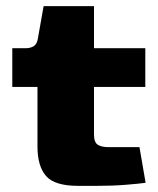

<svg xmlns="http://www.w3.org/2000/svg" viewBox="-20 -605 514 625"><path d="M234 0Q158 0 130 -32Q102 -64 102 -128V-322H20V-448H62Q79 -448 89.5 -454.5Q100 -461 103 -478L122 -585H286V-448H453V-322H286V-167Q286 -142 298 -134Q310 -126 334 -126H434L454 -10Q433 -7 390 -3.5Q347 0 296 0Z"/></svg>

Font: Goldman
Style: Bold
Weight: 700
Designer: Jaikishan Patel
Version: Version 1.000; ttfautohint (v1.8.3)